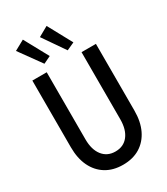

<svg xmlns="http://www.w3.org/2000/svg" viewBox="-233 -1070 1029 1180"><g transform="rotate(-30 281.0 -479.5)"><path d="M281.2 7.8Q211.4 7.8 160.9 -23.2Q110.4 -54.2 83 -111.1Q55.7 -168 55.7 -246.6V-719.7H157.7V-243.7Q157.7 -170.4 190.7 -128.4Q223.6 -86.4 281.2 -86.4Q339.4 -86.4 372.1 -128.4Q404.8 -170.4 404.8 -243.7V-719.7H506.8V-246.6Q506.8 -168 479.5 -111.1Q452.1 -54.2 401.9 -23.2Q351.6 7.8 281.2 7.8ZM171.9 -772 59.6 -927.7 130.9 -966.8 223.6 -796.9ZM336.9 -772 229.5 -927.7 299.3 -966.8 391.6 -796.9Z"/></g></svg>

Font: Reddit Mono Medium
Style: Regular
Weight: 500
Monospace: yes
Designer: Stephen Hutchings
Foundry: Reddit
Version: Version 1.014